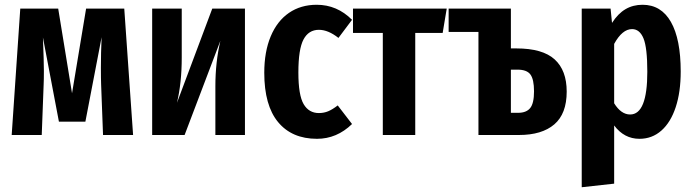

<svg xmlns="http://www.w3.org/2000/svg" viewBox="-20 -566 2904 805"><path d="M538 0H412L404 -211Q403 -236 403 -282Q403 -343 406 -410L338 -56H227L160 -409Q164 -307 164 -268Q164 -231 163 -212L155 0H29L65 -530H224L282 -175L341 -530H501Z M1007 0H883V-205Q883 -305 904 -395L754 0H618V-530H742V-324Q742 -219 722 -135L870 -530H1007Z M1456 -483 1399 -407Q1356 -441 1317 -441Q1274 -441 1252.5 -400.5Q1231 -360 1231 -262Q1231 -167 1253 -129.5Q1275 -92 1317 -92Q1338 -92 1356 -99.5Q1374 -107 1396 -124L1456 -46Q1392 16 1309 16Q1204 16 1146 -54Q1088 -124 1088 -261Q1088 -349 1115 -413.5Q1142 -478 1191.5 -512Q1241 -546 1308 -546Q1393 -546 1456 -483Z M1853 -530 1836 -428H1721V0H1585V-428H1460V-530Z M2356 -182Q2356 -89 2304 -44.5Q2252 0 2156 0H1986V-432H1861V-530H2122V-363H2145Q2255 -363 2305.5 -317Q2356 -271 2356 -182ZM2219 -183Q2219 -233 2204 -253.5Q2189 -274 2150 -274H2122V-93H2152Q2187 -93 2203 -113Q2219 -133 2219 -183Z M2834 -266Q2834 -180 2813 -116.5Q2792 -53 2753 -18.5Q2714 16 2661 16Q2597 16 2555 -40V204L2419 219V-530H2540L2546 -470Q2571 -509 2602.5 -527.5Q2634 -546 2674 -546Q2752 -546 2793 -474Q2834 -402 2834 -266ZM2694 -265Q2694 -366 2678 -405Q2662 -444 2630 -444Q2589 -444 2555 -382V-133Q2584 -86 2622 -86Q2694 -86 2694 -265Z"/></svg>

Font: Fira Sans Extra Condensed SemiBold
Style: Regular
Weight: 600
Width: 1
Designer: Carrois Corporate & Edenspiekermann AG
Foundry: Carrois Corporate GbR & Edenspiekermann AG
Version: Version 4.203